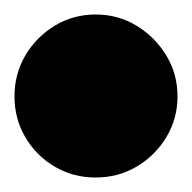

<svg xmlns="http://www.w3.org/2000/svg" viewBox="-82 -1253 265 265"><path d="M-62 -1120Q-62 -1089 -47 -1063.5Q-32 -1038 -6.5 -1023Q19 -1008 50 -1008Q81 -1008 106.5 -1023Q132 -1038 147.5 -1063.5Q163 -1089 163 -1120Q163 -1151 147.5 -1176.5Q132 -1202 106.5 -1217.5Q81 -1233 50 -1233Q19 -1233 -6.5 -1217.5Q-32 -1202 -47 -1176.5Q-62 -1151 -62 -1120Z"/></svg>

Font: Linefont Black
Style: Regular
Weight: 900
Monospace: yes
Version: Version 3.002;gftools[0.9.33]